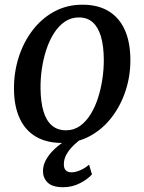

<svg xmlns="http://www.w3.org/2000/svg" viewBox="-20 -588 605 805"><path d="M325.5 -568.3Q390.2 -568.3 434.7 -541.6Q479.2 -514.9 502.6 -463.9Q526 -412.9 526.6 -339.9Q527.4 -271.8 507 -208.9Q486.6 -146 448.5 -96.3Q410.3 -46.6 357.3 -17.7Q304.2 11.3 239.6 11.3Q175.5 11.3 130.8 -14.9Q86 -41.1 62.7 -91.4Q39.3 -141.7 38.6 -213.4Q37.9 -282.6 57.9 -346.3Q77.9 -410 115.8 -460Q153.7 -510.1 206.9 -539.2Q260.1 -568.3 325.5 -568.3ZM310.5 -514.9Q277.4 -514.9 251.3 -496.8Q225.2 -478.7 205.8 -448.1Q186.5 -417.4 173.9 -378.8Q161.3 -340.1 155.4 -298.6Q149.5 -257.1 149.9 -217.5Q150.6 -159.7 162.5 -120.5Q174.4 -81.3 198 -61.5Q221.6 -41.7 256.8 -41.7Q289.3 -41.7 315 -59.7Q340.6 -77.8 359.6 -108.4Q378.6 -139 391 -177.5Q403.4 -216.1 409.4 -257.7Q415.5 -299.3 415.2 -338.8Q414.7 -396.8 403 -435.8Q391.2 -474.8 368.3 -494.9Q345.5 -514.9 310.5 -514.9ZM242.8 197Q198.2 196.3 179.2 176.8Q160.2 157.4 160.2 129.8Q160.2 105.7 171.9 83.9Q183.5 62 202.7 42.8Q221.9 23.5 245.6 7.4Q269.3 -8.7 293.4 -21L316.8 -34.3L335.3 -16.9Q311 0.1 291.1 18.9Q271.2 37.7 259.5 58Q247.8 78.4 247.7 100.5Q247.5 117.7 255.8 126.1Q264.1 134.5 280.2 134.5Q296.2 134.5 316.4 125.8Q336.5 117.2 353.4 102.4L365.6 143Q349.1 162.5 315.8 179.9Q282.5 197.3 242.8 197Z"/></svg>

Font: Merriweather 7pt Light
Style: Italic
Weight: 300
Italic angle: -7.8°
Designer: Eben Sorkin
Foundry: Eben Sorkin
Version: Version 2.200;gftools[0.9.31]